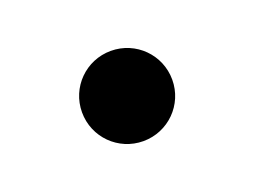

<svg xmlns="http://www.w3.org/2000/svg" viewBox="-42 -433 391 296"><g transform="rotate(-20 154.0 -285.0)"><path d="M154 -211C195 -211 228 -244 228 -285C228 -326 195 -359 154 -359C113 -359 80 -326 80 -285C80 -244 113 -211 154 -211Z"/></g></svg>

Font: Basteleur Moonlight
Style: Regular
Weight: 300
Designer: Keussel
Foundry: Keussel Studio
Version: Version 1.300;Glyphs 3.2 (3192)